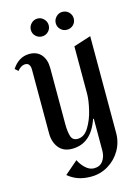

<svg xmlns="http://www.w3.org/2000/svg" viewBox="-179 -1030 977 1340"><g transform="rotate(-15 309.5 -359.5)"><path d="M230 0Q167 0 134 -41.5Q101 -83 101 -146V-608Q101 -628 92.5 -641.5Q84 -655 65 -655Q49 -655 33.5 -645.5Q18 -636 8 -622L-15 -642Q34 -717 111 -717Q166 -717 196.5 -681Q227 -645 227 -584V-178Q227 -125 237.5 -91Q248 -57 284 -57Q332 -57 364.5 -109.5Q397 -162 413 -230.5Q429 -299 429 -345V-687L554 -727V-27Q554 40 521 97Q488 154 431.5 188Q375 222 308 222Q255 222 215 208Q175 194 142 166L237 84Q253 118 281.5 144.5Q310 171 343 171Q385 171 407 140.5Q429 110 429 66V-164H424Q368 0 230 0ZM294 -876Q294 -849 275 -830.5Q256 -812 230 -812Q203 -812 184 -830.5Q165 -849 165 -876Q165 -902 184 -921.5Q203 -941 230 -941Q256 -941 275 -921.5Q294 -902 294 -876ZM475 -876Q475 -849 456 -830.5Q437 -812 409 -812Q383 -812 364 -830.5Q345 -849 345 -876Q345 -902 364 -921.5Q383 -941 409 -941Q437 -941 456 -922Q475 -903 475 -876Z"/></g></svg>

Font: Amita
Style: Bold
Weight: 700
Designer: Eduardo Rodriguez Tunni, Modular Infotech, Brian J. Bonislawsky
Foundry: Eduardo Rodriguez Tunni, Modular Infotech, Brian J. Bonislawsky
Version: Version 1.003